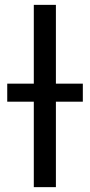

<svg xmlns="http://www.w3.org/2000/svg" viewBox="-20 -770 371 790"><path d="M210 -750V0H119.1V-750ZM320.8 -425.8V-351.6H9.8V-425.8Z"/></svg>

Font: RobotoDEMO
Style: Regular
Weight: 400
Designer: Christian Robertson
Foundry: Google
Version: Version 2.136